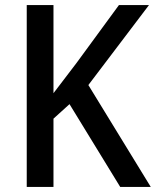

<svg xmlns="http://www.w3.org/2000/svg" viewBox="-20 -734 612 754"><path d="M572 0 327 -400 565 -714H447L280 -486C246 -441 216 -402 190 -368V-714H85V0H190V-268L253 -325L452 0Z"/></svg>

Font: Noto Sans Thai Looped SemiCondensed Medium
Style: Regular
Weight: 500
Width: 4
Designer: Sasikarn Vongin, Ben Mitchell
Foundry: The Fontpad Ltd
Version: Version 1.001